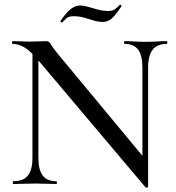

<svg xmlns="http://www.w3.org/2000/svg" viewBox="-20 -805 770 840"><path d="M122 -114V-602L148 -600V-114Q148 -62 167 -37Q186 -12 227 -12Q229 -12 229 -6Q229 0 227 0Q206 0 184.5 -1Q163 -2 136 -2Q110 -2 85 -1Q60 0 38 0Q36 0 36 -6Q36 -12 38 -12Q82 -12 102 -37Q122 -62 122 -114ZM628 13Q628 15 623.5 15.5Q619 16 617 15L146 -543Q111 -584 85.5 -598.5Q60 -613 35 -613Q33 -613 33 -619Q33 -625 35 -625Q54 -625 73 -624Q92 -623 108 -623Q132 -623 152 -624Q172 -625 182 -625Q195 -625 201 -613.5Q207 -602 230 -573L620 -103ZM628 -510V13L603 -18V-510Q603 -562 584.5 -587.5Q566 -613 525 -613Q523 -613 523 -619Q523 -625 525 -625Q546 -625 568 -623.5Q590 -622 616 -622Q641 -622 665 -623.5Q689 -625 710 -625Q712 -625 712 -619Q712 -613 710 -613Q668 -613 648 -587.5Q628 -562 628 -510ZM454 -757Q472 -757 482.5 -764.5Q493 -772 504 -784Q506 -786 509.5 -782.5Q513 -779 511 -777Q484 -736 467 -722.5Q450 -709 430 -709Q410 -709 389.5 -715.5Q369 -722 347.5 -728Q326 -734 302 -734Q281 -734 272 -726Q263 -718 252 -707Q250 -706 246.5 -708.5Q243 -711 245 -714Q253 -726 266 -742Q279 -758 295.5 -769.5Q312 -781 330 -781Q346 -781 366 -775Q386 -769 408.5 -763Q431 -757 454 -757Z"/></svg>

Font: Cormorant Garamond Light Medium
Style: Regular
Weight: 500
Version: Version 4.001